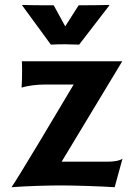

<svg xmlns="http://www.w3.org/2000/svg" viewBox="-20 -762 540 789"><path d="M27.3 7.3C95.7 2 185.1 0 232.9 0C280.8 0 394 3.4 451.2 7.3L483.4 -109.9C470.2 -100.1 441.4 -97.7 425.3 -97.7H233.4L482.4 -510.3H69.8C70.3 -495.6 70.8 -498.5 70.8 -472.2C70.8 -451.2 70.3 -427.2 68.8 -401.9C95.2 -410.6 135.7 -414.6 161.6 -414.6H282.7C223.6 -314.5 49.3 -22.9 27.3 7.3ZM189 -578.6C199.2 -579.6 233.9 -580.1 246.1 -580.1C256.3 -580.1 297.9 -579.1 305.2 -578.6L429.7 -740.2L427.7 -741.7C408.2 -741.2 350.6 -740.2 303.2 -740.2L248 -653.8L200.7 -740.2C141.1 -740.2 92.8 -740.7 72.3 -741.7L70.8 -740.2Z"/></svg>

Font: HammersmithOne
Style: Regular
Weight: 400
Designer: Nicole Fally
Foundry: Nicole Fally
Version: Version 1.003